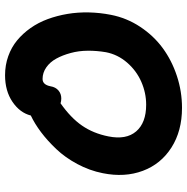

<svg xmlns="http://www.w3.org/2000/svg" viewBox="-10 -742 761 782"><g transform="rotate(-90 371.0 -350.5)"><path d="M323.2 9.8Q229 9.8 161.6 -33.2Q94.2 -76.2 66.7 -149.9Q39.1 -223.6 57.1 -313Q67.9 -367.2 94.5 -416.7Q121.1 -466.3 155.5 -502.4Q189.9 -538.6 224.4 -564.5Q258.8 -590.3 292 -606Q303.2 -650.4 347.7 -680.7Q392.1 -710.9 456.1 -710.9Q497.1 -710.9 533.4 -698Q569.8 -685.1 597.9 -661.9Q626 -638.7 648.2 -607.2Q670.4 -575.7 684.6 -537.4Q698.7 -499 705.8 -456.8Q712.9 -414.6 711.9 -369.4Q710.9 -324.2 702.1 -279.8Q689.5 -215.3 653.3 -160.6Q617.2 -106 566.7 -68.8Q516.1 -31.7 453.1 -11Q390.1 9.8 323.2 9.8ZM207 -290Q192.4 -217.8 227.3 -177Q262.2 -136.2 335.9 -136.2Q384.3 -136.2 429.4 -156Q474.6 -175.8 507.6 -213.9Q540.5 -252 549.8 -299.8Q556.2 -337.4 555.9 -374Q555.7 -410.6 546.6 -443.8Q537.6 -477.1 523.7 -502.4Q509.8 -527.8 488 -543Q466.3 -558.1 440.9 -558.1Q417.5 -558.1 411.1 -525.9Q407.7 -504.9 394 -493.4Q380.4 -481.9 361.8 -481.9Q350.6 -481.9 341.8 -484.9Q282.7 -443.4 251 -397.5Q219.2 -351.6 207 -290Z"/></g></svg>

Font: Shantell Sans Normal
Style: Bold Italic
Weight: 700
Italic angle: -11.31°
Designer: Stephen Nixon, Anya Danilova, Shantell Martin
Foundry: Arrow Type
Version: Version 1.006;[559af2be0]